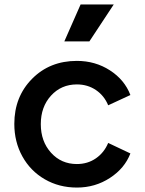

<svg xmlns="http://www.w3.org/2000/svg" viewBox="-20 -825 646 857"><path d="M267.1 -640.1 339.8 -805.2H487.8L378.9 -640.1ZM323.2 12.2Q243.7 12.2 179.7 -24.9Q115.7 -62 79.8 -127Q43.9 -191.9 43.9 -272Q43.9 -393.1 123 -473.1Q202.1 -553.2 323.2 -553.2Q405.3 -553.2 470.7 -511Q536.1 -468.8 562 -400.9L462.9 -355Q445.3 -397.9 408.2 -423.1Q371.1 -448.2 323.2 -448.2Q253.4 -448.2 207.8 -398.2Q162.1 -348.1 162.1 -271Q162.1 -193.8 207.8 -143.3Q253.4 -92.8 323.2 -92.8Q371.1 -92.8 408 -118.2Q444.8 -143.6 462.9 -187L562 -140.1Q536.6 -73.7 470.7 -30.8Q404.8 12.2 323.2 12.2Z"/></svg>

Font: Plus Jakarta Sans SemiBold
Style: Regular
Weight: 600
Designer: Gumpita Rahayu
Foundry: Tokotype
Version: Version 2.006